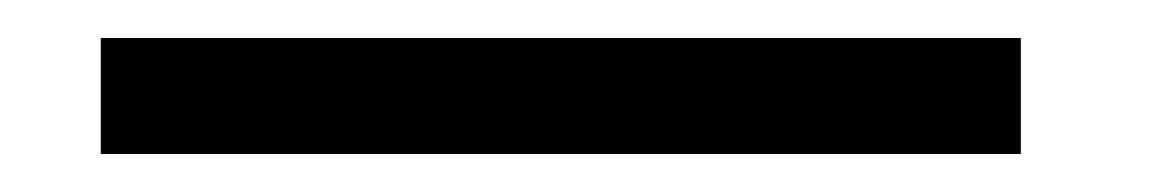

<svg xmlns="http://www.w3.org/2000/svg" viewBox="-20 39 606 101"><path d="M33 120V59H517V120Z"/></svg>

Font: Lil Grotesk
Style: Regular
Weight: 400
Designer: Bastien Sozeau
Foundry: NBR — Bastien Sozeau
Version: Version 4.002; ttfautohint (v1.8.4.7-5d5b)